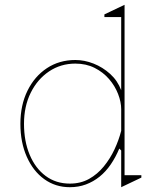

<svg xmlns="http://www.w3.org/2000/svg" viewBox="-20 -765 659 800"><path d="M499 -745V-35H569V-25L485 15V-138L477 -146Q462 -110 441.5 -80Q421 -50 395 -29Q369 -8 338 3.5Q307 15 271 15Q211 15 164.5 -18.5Q118 -52 91.5 -112Q65 -172 65 -249Q65 -327 94.5 -387Q124 -447 175.5 -481Q227 -515 294 -515Q332 -515 370 -500Q408 -485 439 -457Q470 -429 485 -389V-694H415V-705ZM294 -500Q233 -500 184.5 -467.5Q136 -435 108 -378.5Q80 -322 80 -249Q80 -177 103.5 -120.5Q127 -64 170 -32Q213 0 271 0Q316 0 351 -19.5Q386 -39 412.5 -71.5Q439 -104 457 -142.5Q475 -181 485 -220V-310Q485 -340 472 -373.5Q459 -407 434.5 -435.5Q410 -464 374.5 -482Q339 -500 294 -500Z"/></svg>

Font: Kalnia Thin
Style: Regular
Weight: 250
Designer: Frida Medrano
Foundry: Frida Medrano
Version: Version 1.105